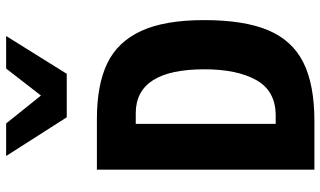

<svg xmlns="http://www.w3.org/2000/svg" viewBox="-234 -834 1068 640"><g transform="rotate(-90 300.0 -514.0)"><path d="M54.5 -725H224Q337 -725 408.8 -690.5Q480.5 -656 516.8 -577.5Q553 -499 553 -367Q553 -234.5 519.2 -154.2Q485.5 -74 412 -37Q338.5 0 216 0H54.5ZM389 -366.5Q389 -595.5 242.5 -595.5H207V-129H234.5Q316.5 -129 352.8 -193.2Q389 -257.5 389 -366.5ZM100 -1027.5H208.5L301.5 -911.5L391.5 -1027.5H500L374 -825.5H229Z"/></g></svg>

Font: JuliaMono ExtraBold
Style: Regular
Weight: 800
Monospace: yes
Designer: cormullion
Foundry: corm
Version: Version 0.055; ttfautohint (v1.8.4)